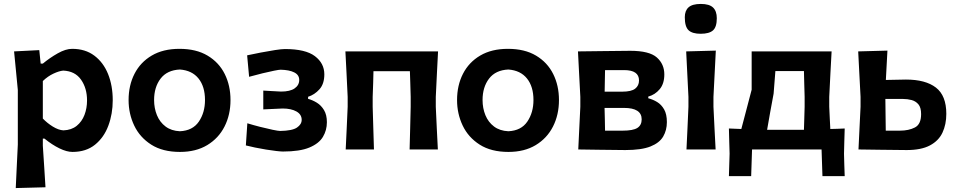

<svg xmlns="http://www.w3.org/2000/svg" viewBox="-20 -759 4856 975"><path d="M60 196Q62.5 141.5 65 89.2Q67.5 37 70.5 -25V-302Q66 -349.5 61.2 -398.5Q56.5 -447.5 51.5 -498L179.5 -504.5L186.5 -436H197.5Q233 -465.5 273.2 -488.2Q313.5 -511 346.5 -511Q413 -511 459 -476.5Q505 -442 528.8 -383Q552.5 -324 552.5 -250Q552.5 -180.5 530.2 -120.8Q508 -61 462.5 -24.2Q417 12.5 348 12.5Q319 12.5 282 -5.5Q245 -23.5 206 -55H197.5V-18.5Q201.5 39 204.5 88.5Q207.5 138 211 192ZM302 -97Q343 -98.5 369.5 -120Q396 -141.5 409 -175.5Q422 -209.5 422 -249Q422 -311 391.5 -354.5Q361 -398 301 -400.5Q280 -398.5 251.5 -385.2Q223 -372 197.5 -347.5V-157Q219.5 -134 248.2 -116.2Q277 -98.5 302 -97Z M894 12.5Q806 12.5 748 -24.5Q690 -61.5 661.5 -121.5Q633 -181.5 633 -251Q633 -325.5 663 -384.2Q693 -443 750.8 -477Q808.5 -511 891.5 -511Q976.5 -511 1034.2 -476.5Q1092 -442 1121.2 -383.2Q1150.5 -324.5 1150.5 -251Q1150.5 -176 1120.2 -116.5Q1090 -57 1032.5 -22.2Q975 12.5 894 12.5ZM893.5 -92.5Q958.5 -95.5 989.8 -141.5Q1021 -187.5 1021 -251Q1021 -319.5 988 -360.5Q955 -401.5 893.5 -406Q828.5 -403 795.5 -359.8Q762.5 -316.5 762.5 -251Q762.5 -209.5 777 -174Q791.5 -138.5 820.8 -116.5Q850 -94.5 893.5 -92.5Z M1417 10.5Q1406 10.5 1382.8 7.8Q1359.5 5 1331 0.5Q1302.5 -4 1275.2 -9.8Q1248 -15.5 1228.5 -20.5L1236 -133Q1265 -124 1300.2 -115Q1335.5 -106 1364.2 -100Q1393 -94 1403 -94Q1464 -95 1488 -111.2Q1512 -127.5 1512 -150.5Q1512 -178 1485.2 -193Q1458.5 -208 1415.5 -208Q1382.5 -206.5 1360.2 -205.5Q1338 -204.5 1317 -203.5V-299Q1332 -298 1355 -296.8Q1378 -295.5 1407 -294Q1453 -294 1476.2 -310.2Q1499.5 -326.5 1499.5 -353Q1499.5 -378.5 1474.5 -391.2Q1449.5 -404 1405 -405Q1397 -405 1372 -400Q1347 -395 1313.2 -386.8Q1279.5 -378.5 1245 -369L1235 -478Q1264.5 -484.5 1303.5 -492Q1342.5 -499.5 1376.8 -504.8Q1411 -510 1427 -510Q1531.5 -510 1579.2 -473.8Q1627 -437.5 1627 -381.5Q1627 -333 1602.2 -305.5Q1577.5 -278 1544.5 -267.5V-257Q1567 -251 1589 -237.5Q1611 -224 1625.5 -199.8Q1640 -175.5 1640 -138.5Q1640 -97.5 1619.8 -63.8Q1599.5 -30 1551 -9.8Q1502.5 10.5 1417 10.5Z M1735.5 0Q1738 -54.5 1740.5 -104.8Q1743 -155 1745.5 -217V-267Q1742 -338.5 1739.5 -391.2Q1737 -444 1734 -498H2204.5Q2201.5 -444 2199 -391.2Q2196.5 -338.5 2193 -267V-217Q2196 -155 2198.2 -104.8Q2200.5 -54.5 2203.5 0H2060Q2061.5 -54.5 2062.8 -104.8Q2064 -155 2065.5 -217V-267Q2064.5 -305.5 2063.5 -337Q2062.5 -368.5 2061.5 -397.5H1876.5Q1876 -368.5 1875 -337Q1874 -305.5 1872.5 -267V-217Q1874.5 -155 1875.8 -104.8Q1877 -54.5 1879 0Z M2562 12.5Q2474 12.5 2416 -24.5Q2358 -61.5 2329.5 -121.5Q2301 -181.5 2301 -251Q2301 -325.5 2331 -384.2Q2361 -443 2418.8 -477Q2476.5 -511 2559.5 -511Q2644.5 -511 2702.2 -476.5Q2760 -442 2789.2 -383.2Q2818.5 -324.5 2818.5 -251Q2818.5 -176 2788.2 -116.5Q2758 -57 2700.5 -22.2Q2643 12.5 2562 12.5ZM2561.5 -92.5Q2626.5 -95.5 2657.8 -141.5Q2689 -187.5 2689 -251Q2689 -319.5 2656 -360.5Q2623 -401.5 2561.5 -406Q2496.5 -403 2463.5 -359.8Q2430.5 -316.5 2430.5 -251Q2430.5 -209.5 2445 -174Q2459.5 -138.5 2488.8 -116.5Q2518 -94.5 2561.5 -92.5Z M2916.5 0Q2919 -54 2921.5 -104.5Q2924 -155 2927 -217V-267Q2923 -338.5 2920.5 -391Q2918 -443.5 2915 -498Q2968 -498.5 3040 -499.5Q3112 -500.5 3180.5 -501Q3277.5 -501 3315.5 -467.2Q3353.5 -433.5 3353.5 -381Q3353.5 -334 3330 -306Q3306.5 -278 3272 -268.5V-260Q3295.5 -254 3317 -241Q3338.5 -228 3352.5 -203.5Q3366.5 -179 3366.5 -139Q3366.5 -98 3347.8 -65.8Q3329 -33.5 3283.2 -15.2Q3237.5 3 3155.5 3Q3082.5 2.5 3022 1.5Q2961.5 0.5 2916.5 0ZM3052.5 -403Q3052 -377 3051.5 -349.8Q3051 -322.5 3050.5 -293.5H3139.5Q3186 -293.5 3205.5 -308.8Q3225 -324 3225 -350.5Q3225 -403 3149.5 -403ZM3052.5 -95.5H3141.5Q3195 -95.5 3216.8 -109.5Q3238.5 -123.5 3238.5 -153Q3238.5 -211 3148.5 -211H3050Q3051 -180.5 3051.5 -152.5Q3052 -124.5 3052.5 -95.5Z M3466 0Q3468.5 -54.5 3471 -104.8Q3473.5 -155 3476 -217V-267Q3472.5 -338.5 3469.8 -391.2Q3467 -444 3464.5 -498L3615 -502Q3612 -447 3609.5 -393.5Q3607 -340 3603 -267V-217Q3606 -155 3608.5 -104.8Q3611 -54.5 3614 0ZM3538 -587.5Q3495.5 -587.5 3476.5 -605.5Q3457.5 -623.5 3457.5 -671.5Q3457.5 -705 3476.8 -722Q3496 -739 3539 -739Q3582 -739 3601 -720.8Q3620 -702.5 3620 -666.5Q3620 -622 3600.8 -604.8Q3581.5 -587.5 3538 -587.5Z M3681.5 135.5Q3682.5 108 3683.2 78.8Q3684 49.5 3685 21.5Q3684 -8 3683.2 -40Q3682.5 -72 3681.5 -106.5Q3697.5 -106 3713.2 -105.2Q3729 -104.5 3744.5 -104Q3751.5 -129.5 3764.2 -178.5Q3777 -227.5 3797 -303.5Q3797 -360 3797 -405.2Q3797 -450.5 3797 -498H4203Q4200 -443.5 4197.2 -391Q4194.5 -338.5 4191 -267V-217Q4192.5 -183.5 4193.8 -156Q4195 -128.5 4196.5 -104Q4214.5 -104.5 4233 -105Q4251.5 -105.5 4269.5 -106.5Q4268.5 -70.5 4267.5 -39.5Q4266.5 -8.5 4266 21.5Q4266.5 50 4267.5 78.2Q4268.5 106.5 4269.5 135.5H4156.5L4152 0H3799L3794.5 135.5ZM3908.5 -283.5Q3900 -239 3891 -188.5Q3882 -138 3875.5 -100H4062.5Q4063.5 -126 4064.2 -154.5Q4065 -183 4066 -217V-267Q4065 -306 4064 -337.5Q4063 -369 4062.5 -398H3917.5Q3915.5 -371.5 3913.2 -343.5Q3911 -315.5 3908.5 -283.5Z M4339.5 0Q4342 -54 4344.5 -104.5Q4347 -155 4350 -217V-267Q4346 -338.5 4343.5 -391Q4341 -443.5 4338 -498L4486.5 -502Q4484.5 -463.5 4482.5 -427.8Q4480.5 -392 4478.5 -353Q4503 -353.5 4529.8 -354Q4556.5 -354.5 4580.5 -355Q4680 -355 4732.8 -314.2Q4785.5 -273.5 4785.5 -181Q4785.5 -127 4766 -85.5Q4746.5 -44 4702.2 -20.5Q4658 3 4584.5 3Q4510 2.5 4448 1.5Q4386 0.5 4339.5 0ZM4478 -95.5H4549.5Q4595 -95.5 4626.2 -111.8Q4657.5 -128 4657.5 -179.5Q4657.5 -213 4643.8 -229.2Q4630 -245.5 4609 -251Q4588 -256.5 4566 -256.5H4476Q4476.5 -214.5 4477 -174Q4477.5 -133.5 4478 -95.5Z"/></svg>

Font: Commissioner Loud SemiBold
Style: Regular
Weight: 600
Designer: Kostas Bartsokas
Foundry: Kostas Bartsokas
Version: Version 1.000; ttfautohint (v1.8.3)